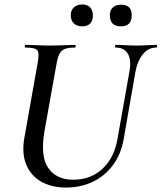

<svg xmlns="http://www.w3.org/2000/svg" viewBox="-20 -826 724 860"><path d="M560 -507Q569 -558 552.5 -585.5Q536 -613 498 -613Q495 -613 495.5 -619Q496 -625 498 -625Q520 -625 543 -623.5Q566 -622 593 -622Q617 -622 640 -623.5Q663 -625 680 -625Q684 -625 683.5 -619Q683 -613 680 -613Q644 -613 619.5 -582.5Q595 -552 586 -501L534 -203Q522 -135 486 -86.5Q450 -38 396 -12Q342 14 276 14Q210 14 163.5 -13Q117 -40 97 -90Q77 -140 89 -208L149 -546Q157 -590 146.5 -601.5Q136 -613 94 -613Q90 -613 91 -619Q92 -625 93 -625Q117 -625 145 -623.5Q173 -622 203 -622Q238 -622 266.5 -623.5Q295 -625 316 -625Q319 -625 319 -619Q319 -613 316 -613Q286 -613 270 -606.5Q254 -600 246 -584Q238 -568 233 -539L179 -237Q160 -125 196.5 -73Q233 -21 308 -21Q387 -21 440 -71Q493 -121 507 -208ZM348 -708Q325 -708 311 -721Q297 -734 297 -758Q297 -780 311 -793Q325 -806 348 -806Q371 -806 383.5 -793Q396 -780 396 -758Q396 -708 348 -708ZM522 -708Q472 -708 472 -758Q472 -780 485.5 -792.5Q499 -805 522 -805Q570 -805 570 -758Q570 -708 522 -708Z"/></svg>

Font: Cormorant Garamond Light SemiBold
Style: Italic
Weight: 600
Italic angle: -10°
Version: Version 4.001